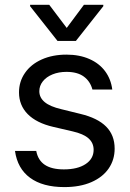

<svg xmlns="http://www.w3.org/2000/svg" viewBox="-20 -763 536 794"><path d="M254.9 -465.8Q222.7 -465.8 197 -455.3Q171.4 -444.8 157 -426.5Q142.6 -408.2 142.6 -385.7Q142.6 -359.4 164.8 -340.8Q187 -322.3 233.4 -311.5L312.5 -292Q383.8 -274.9 418.9 -239.5Q454.1 -204.1 454.1 -148.4Q454.1 -102.1 429.4 -66.2Q404.8 -30.3 357.9 -9.8Q311 10.7 246.1 10.7Q156.7 10.7 104.5 -27.6Q52.2 -65.9 42 -138.7H129.9Q137.2 -100.1 165.5 -81.3Q193.8 -62.5 244.1 -62.5Q300.8 -62.5 334 -84.5Q367.2 -106.4 367.2 -143.6Q367.2 -171.9 346.2 -190.7Q325.2 -209.5 280.3 -219.7L200.2 -238.3Q130.9 -254.4 94.7 -291Q58.6 -327.6 58.6 -380.9Q58.6 -425.8 83.3 -461.4Q107.9 -497.1 152.6 -517.1Q197.3 -537.1 254.9 -537.1Q308.6 -537.1 349.6 -519Q390.6 -501 414.8 -468.3Q439 -435.5 444.3 -392.6H362.3Q353 -427.2 326.4 -446.5Q299.8 -465.8 254.9 -465.8ZM255.9 -647.5 327.1 -743.2H407.2V-737.3L293.9 -593.8H217.8L104.5 -737.3V-743.2H183.6Z"/></svg>

Font: Pretendard JP
Style: Regular
Weight: 400
Designer: Base glyphs from Inter by Rasmus Andersson; Hangeul glyphs from Noto Sans CJK(Source Han Sans) by Jang Soo-young and Kan
Foundry: Kil Hyung-jin
Version: Version 1.309